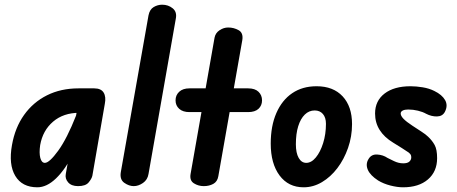

<svg xmlns="http://www.w3.org/2000/svg" viewBox="-20 -792 1944 817"><path d="M139 5Q74 5 45 -43.5Q16 -92 31 -175Q44 -249 82.5 -303Q121 -357 180 -386.5Q239 -416 314 -416H342L328 -312H317Q250 -312 206 -274.5Q162 -237 151 -175Q146 -141 151.5 -120Q157 -99 171 -99Q190 -99 227.5 -150.5Q265 -202 304 -301L297 -146Q258 -71 218.5 -33Q179 5 139 5ZM312 0Q284 0 270 -16Q256 -32 260 -52L324 -416H381Q410 -416 421 -398Q432 -380 426 -350L373 -44Q370 -31 357 -15.5Q344 0 312 0Z M549 0Q529 0 509 -14Q489 -28 494 -59L612 -727Q617 -752 634 -762Q651 -772 670 -772Q696 -772 715 -756.5Q734 -741 728 -712L612 -52Q608 -27 588.5 -13.5Q569 0 549 0Z M847 0Q824 0 805 -12Q786 -24 791 -52L893 -632Q897 -652 914.5 -663.5Q932 -675 951 -675Q975 -675 995.5 -663.5Q1016 -652 1011 -621L909 -42Q905 -19 887.5 -9.5Q870 0 847 0ZM786 -315Q758 -315 742.5 -329Q727 -343 727 -365Q727 -387 742.5 -401.5Q758 -416 786 -416H1036Q1065 -416 1080 -401.5Q1095 -387 1095 -365Q1095 -343 1080 -329Q1065 -315 1036 -315Z M1272 5Q1207 5 1169.5 -45.5Q1132 -96 1132 -181Q1132 -256 1156 -311Q1180 -366 1223.5 -395.5Q1267 -425 1327 -425Q1398 -425 1438 -382Q1478 -339 1478 -264Q1478 -211 1461 -162.5Q1444 -114 1415.5 -76.5Q1387 -39 1350 -17Q1313 5 1272 5ZM1283 -99Q1305 -99 1324 -122Q1343 -145 1355 -183Q1367 -221 1367 -265Q1367 -292 1354 -307Q1341 -322 1319 -322Q1295 -322 1277 -304.5Q1259 -287 1249 -255Q1239 -223 1239 -178Q1239 -141 1251 -120Q1263 -99 1283 -99Z M1695 5Q1671 5 1641.5 -2.5Q1612 -10 1589 -24Q1555 -46 1545 -70Q1535 -94 1548 -115Q1560 -136 1585 -134.5Q1610 -133 1629 -120Q1637 -116 1656.5 -106.5Q1676 -97 1696 -97Q1714 -97 1722 -104.5Q1730 -112 1730 -122Q1730 -129 1728 -133Q1726 -137 1719 -143Q1707 -151 1690 -162Q1673 -173 1653 -185Q1615 -208 1595.5 -239Q1576 -270 1576 -309Q1576 -363 1616.5 -394Q1657 -425 1727 -425Q1751 -425 1778.5 -420.5Q1806 -416 1828 -405Q1861 -389 1874 -366Q1887 -343 1873 -316Q1863 -297 1839.5 -296.5Q1816 -296 1793 -308Q1779 -316 1758.5 -321Q1738 -326 1717 -326Q1702 -326 1693.5 -321.5Q1685 -317 1685 -309Q1685 -299 1697 -286.5Q1709 -274 1735 -257Q1753 -245 1772.5 -232.5Q1792 -220 1802 -210Q1819 -194 1829.5 -175Q1840 -156 1840 -119Q1840 -62 1801 -28.5Q1762 5 1695 5Z"/></svg>

Font: Edu VIC WA NT Beginner
Style: Bold
Weight: 700
Designer: Tina and Corey Anderson
Foundry: Google for Education
Version: Version 1.003